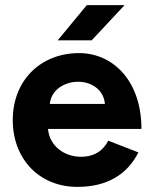

<svg xmlns="http://www.w3.org/2000/svg" viewBox="-20 -720 594 752"><path d="M283 12C401 12 479 -38 522 -123L404 -169C385 -132 352 -106 297 -106C233 -106 174 -147 168 -215H534C534 -405 421 -512 290 -512C138 -512 30 -404 30 -250C30 -96 135 12 283 12ZM206 -562H339L468 -700H320ZM175 -313C182 -376 243 -400 286 -400C329 -400 385 -376 391 -313Z"/></svg>

Font: HB Figtree Prototype
Style: Bold
Weight: 700
Designer: Alfredo Marco Pradil
Foundry: Hanken Design Co.®
Version: Version 1.002;Glyphs 3.2 (3228)